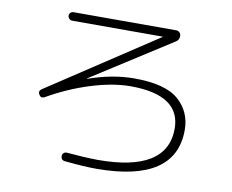

<svg xmlns="http://www.w3.org/2000/svg" viewBox="-81 -830 1162 961"><g transform="rotate(10 500.0 -350.0)"><path d="M148.4 -281.2Q130.9 -272.5 121.1 -289.1Q110.4 -306.6 127.9 -318.4L677.7 -680.7Q678.7 -680.7 678.7 -681.6Q678.7 -682.6 677.7 -682.6H217.8Q209 -682.6 202.6 -689.5Q196.3 -696.3 196.3 -705.1Q196.3 -713.9 202.6 -719.7Q209 -725.6 217.8 -725.6H740.2Q749 -725.6 755.9 -719.2Q762.7 -712.9 763.7 -704.1Q765.6 -681.6 748 -670.9L341.8 -411.1V-409.2H342.8Q464.8 -452.1 575.2 -452.1Q733.4 -452.1 800.8 -393.1Q868.2 -334 868.2 -241.2Q868.2 25.4 466.8 26.4Q402.3 26.4 305.7 16.6Q283.2 14.6 284.2 -7.8Q284.2 -16.6 291.5 -22.5Q298.8 -28.3 307.6 -27.3Q392.6 -19.5 464.8 -18.6Q816.4 -18.6 817.4 -238.3Q817.4 -410.2 563.5 -410.2Q474.6 -410.2 364.3 -376Q253.9 -341.8 148.4 -281.2Z"/></g></svg>

Font: Rounded-X Mgen+ 1m light
Style: Regular
Weight: 200
Designer: [Source Han Sans]
Ryoko NISHIZUKA  (kana & ideographs); Paul D. Hunt (Latin, Greek & Cyrillic); Wenlong ZHANG  (bopomofo
Version: Version 1.059.20150602